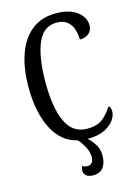

<svg xmlns="http://www.w3.org/2000/svg" viewBox="-138 -797 774 1088"><g transform="rotate(-15 249.0 -253.0)"><path d="M269 218Q245 218 230.5 207Q216 196 216 177Q216 162 222 151Q228 154 235.5 156.5Q243 159 255 159Q267 159 277.5 148.5Q288 138 288 116Q288 64 237 4Q142 -18 93 -115Q44 -212 44 -358Q44 -469 73 -551Q102 -633 159 -678.5Q216 -724 301 -724Q381 -724 425 -690Q469 -656 469 -610Q469 -580 449 -562.5Q429 -545 395 -545Q395 -577 385.5 -606Q376 -635 353.5 -653.5Q331 -672 292 -672Q213 -672 178.5 -588Q144 -504 144 -358Q144 -211 182.5 -128.5Q221 -46 306 -46Q366 -46 399 -73.5Q432 -101 454 -138Q467 -128 467 -103Q467 -81 449 -54.5Q431 -28 392.5 -9Q354 10 292 10Q315 31 332 58.5Q349 86 349 123Q349 166 329.5 192Q310 218 269 218Z"/></g></svg>

Font: Noto Serif ExtraCondensed
Style: Regular
Weight: 400
Width: 2
Designer: Monotype Design Team
Foundry: Monotype Imaging Inc.
Version: Version 2.015